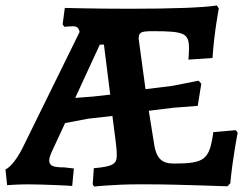

<svg xmlns="http://www.w3.org/2000/svg" viewBox="-25 -674 913 702"><path d="M318 -59 314 0 319 8C319 8 396 0 477 0H515C640 0 807 8 807 7L817 -4C826 -99 844 -189 844 -189L837 -198L755 -191C741 -90 724 -76 610 -76C567 -76 547 -95 539 -144L519 -269L608 -280L698 -287L711 -368L701 -379L605 -360L507 -348L482 -532C482 -556 489 -560 535 -560C651 -560 666 -552 666 -496C666 -483 664 -456 664 -456L752 -462C758 -555 775 -643 775 -643L768 -654C718 -646 602 -642 449 -642C320 -642 212 -645 212 -645L204 -585L210 -576C210 -576 229 -578 241 -578C256 -578 263 -573 266 -557L56 -130C33 -85 7 -58 -5 -55L1 3C1 3 43 0 74 0C131 0 238 5 239 6L245 -58L210 -62C168 -62 155 -68 155 -88C155 -95 158 -106 167 -125L213 -224L297 -240L386 -250L398 -157C400 -138 402 -123 402 -106C402 -74 387 -65 318 -59ZM315 -321 250 -316 340 -511H355L378 -328Z"/></svg>

Font: Alegreya SC
Style: Bold
Weight: 700
Designer: Juan Pablo del Peral
Foundry: Huerta Tipografica
Version: Version 2.007;PS 002.007;hotconv 1.0.88;makeotf.lib2.5.64775